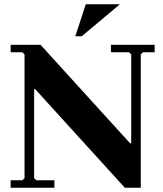

<svg xmlns="http://www.w3.org/2000/svg" viewBox="-20 -880 766 900"><path d="M565 0 145 -462H140L95 -625L85 -635H30V-670H170L590 -208H595V0ZM30 0V-35H85L95 -45V-625L140 -462V-45L150 -35H235V0ZM705 -670V-635H650L640 -625V0H595V-625L585 -635H500V-670ZM542 -860 363 -710H333L382 -860Z"/></svg>

Font: Brygada 1918
Style: Regular
Weight: 400
Designer: Mateusz Machalski | Borys Kosmynka | Przemek Hoffer
Foundry: NIEPODLEGLA 2018
Version: Version 3.006